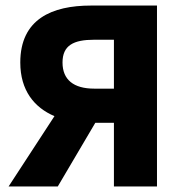

<svg xmlns="http://www.w3.org/2000/svg" viewBox="-20 -671 661 691"><path d="M390 0H545V-651H307C168 -651 53 -603 53 -446C53 -346 103 -284 176 -253L11 0H188L323 -229H390ZM319 -352C245 -352 205 -384 205 -446C205 -508 245 -528 319 -528H390V-352Z"/></svg>

Font: DAIFUKU Sans
Style: Bold
Weight: 700
Designer: Original font ‘Source Han Sans JP’ : Paul D. Hunt
Foundry: Daifuku
Version: Version 1.000